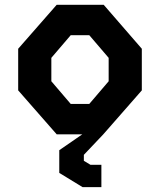

<svg xmlns="http://www.w3.org/2000/svg" viewBox="-20 -554 660 792"><path d="M55 -181.2V-352.9L213.8 -534.2H407.8L565 -352.9V-181.2L406.2 0H213.8ZM348.2 -125.2 428.2 -218.8V-315.4L348.2 -408.9H271.8L191.8 -315.4V-218.8L271.8 -125.2ZM350.6 -21.4 406.2 0 325.9 84.7V109.3L353.2 125.8H398.2V217.9H320.6L224.5 159.2V65.6Z"/></svg>

Font: Monaspace Krypton Var ExLight
Style: Regular
Weight: 200
Designer: Riley Cran and the Lettermatic Team
Version: Version 1.200 (Monaspace Krypton Var)